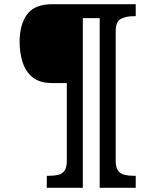

<svg xmlns="http://www.w3.org/2000/svg" viewBox="-20 -780 671 911"><path d="M202 111V54H215Q238 54 256.5 49.5Q275 45 286 30Q297 15 297 -17V-386H226Q168 -386 134.5 -413.5Q101 -441 87 -485.5Q73 -530 73 -582Q73 -662 108 -711Q143 -760 228 -760H624V-703H611Q578 -703 553.5 -690.5Q529 -678 529 -631V-17Q529 15 540.5 30Q552 45 570.5 49.5Q589 54 611 54H624V111H453V-694H373V111Z"/></svg>

Font: Noto Serif SemiCondensed ExtraBold
Style: Italic
Weight: 800
Width: 4
Italic angle: -12°
Designer: Monotype Design Team
Foundry: Monotype Imaging Inc.
Version: Version 2.014; ttfautohint (v1.8.4.7-5d5b)